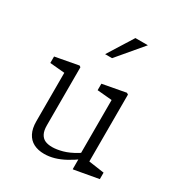

<svg xmlns="http://www.w3.org/2000/svg" viewBox="-188 -926 997 1066"><g transform="rotate(30 310.0 -393.0)"><path d="M123.5 -123.5V-460L146 -432L29 -442.5V-484L177 -511.5L185.5 -505.5V-133Q185.5 -99.5 196 -79.5Q206.5 -59.5 225 -51.2Q243.5 -43 270.5 -43Q299 -43 335.8 -53Q372.5 -63 415 -88.5Q429 -96.5 452 -113.5V-70.5Q414.5 -43 380.8 -24.8Q347 -6.5 314.8 2.8Q282.5 12 251 12Q211.5 12 183 -2.8Q154.5 -17.5 139 -47.8Q123.5 -78 123.5 -123.5ZM431.5 -64 426.5 -75V-458.5L449 -432.5L332 -443V-484.5L480 -512L490 -506V-55L467.5 -80.5L589.5 -63V-21.5L436.5 6H431.5ZM449 -798.5H369L268 -637H312.5Z"/></g></svg>

Font: Monaspace Xenon Var
Style: Regular
Weight: 400
Designer: Riley Cran and the Lettermatic Team
Version: Version 1.000 (Monaspace Xenon Var)